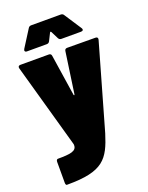

<svg xmlns="http://www.w3.org/2000/svg" viewBox="-166 -790 828 1073"><g transform="rotate(-20 248.5 -254.0)"><path d="M86 -578H203C211 -578 217 -581 221 -589L243 -633C245 -637 249 -637 251 -633L273 -589C277 -581 283 -578 291 -578H407C419 -578 424 -585 417 -596L351 -697C347 -704 341 -707 333 -707H158C150 -707 144 -704 140 -697L76 -596C70 -586 74 -578 86 -578ZM40 199H46C257 199 297 140 340 2L484 -502C487 -513 482 -519 472 -519L304 -520C295 -520 289 -516 288 -506L253 -262C252 -256 248 -256 247 -262L210 -506C209 -516 203 -520 194 -520H25C15 -520 10 -514 13 -503L153 -4C154 -2 154 1 154 4C155 40 116 45 43 45C37 45 33 51 33 60V184C33 193 36 199 40 199Z"/></g></svg>

Font: Barlow Semi Condensed Black
Style: Regular
Weight: 900
Width: 4
Designer: Jeremy Tribby
Foundry: Tribby Type
Version: Version 1.408;PS 001.408;hotconv 1.0.88;makeotf.lib2.5.64775